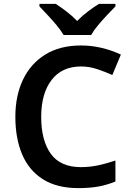

<svg xmlns="http://www.w3.org/2000/svg" viewBox="-20 -958 675 988"><path d="M397 -616Q299 -616 245.5 -546.5Q192 -477 192 -356Q192 -235 241.5 -166.5Q291 -98 396 -98Q441 -98 484 -107Q527 -116 574 -132V-24Q530 -6 485.5 2Q441 10 383 10Q273 10 201 -35.5Q129 -81 94 -163.5Q59 -246 59 -357Q59 -465 98 -547.5Q137 -630 212.5 -677Q288 -724 397 -724Q451 -724 503.5 -711.5Q556 -699 602 -677L558 -572Q520 -589 479.5 -602.5Q439 -616 397 -616ZM307 -778Q294 -801 271.5 -828Q249 -855 225 -880.5Q201 -906 183 -925V-938H267Q293 -921 322 -899Q351 -877 377 -850Q403 -877 433 -899.5Q463 -922 489 -938H574V-925Q556 -907 531.5 -881Q507 -855 484.5 -828Q462 -801 449 -778Z"/></svg>

Font: Noto Sans Medefaidrin SemiBold
Style: Regular
Weight: 600
Designer: Dalton Maag Ltd
Foundry: Dalton Maag Ltd
Version: Version 1.002; ttfautohint (v1.8.4.7-5d5b)